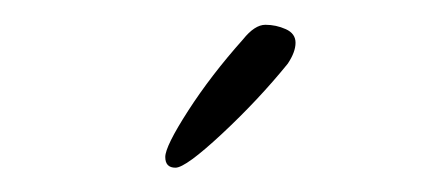

<svg xmlns="http://www.w3.org/2000/svg" viewBox="-20 -546 350 158"><path d="M216.8 -493.6Q192.8 -464 162.8 -436Q132.8 -408 124.4 -408Q116 -408 116 -416.8Q116 -425.6 134.8 -454.8Q153.6 -484 180 -513.6Q189.6 -525.6 198.4 -525.6Q207.2 -525.6 215.2 -522Q223.2 -518.4 223.2 -510.8Q223.2 -503.2 216.8 -493.6Z"/></svg>

Font: Rouge Script
Style: Regular
Weight: 400
Designer: Sabrina Mariela Lopez
Foundry: Typesenses
Version: Version 1.003